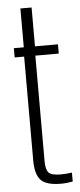

<svg xmlns="http://www.w3.org/2000/svg" viewBox="-55 -801 347 837"><g transform="rotate(-5 118.5 -382.0)"><path d="M177.5 6.5Q114 6.5 89.8 -18.5Q65.5 -43.5 65.5 -105V-559.5H24V-600H67.5V-770H116.5V-600H217V-559.5H114.5V-99.5Q114.5 -61.5 126.5 -47.8Q138.5 -34 179.5 -34Q195 -34 205 -35Q215 -36 229 -37.5V1.5Q217 3.5 204.2 5Q191.5 6.5 177.5 6.5Z"/></g></svg>

Font: Big Shoulders Text ExtraLight
Style: Regular
Weight: 250
Version: Version 2.002